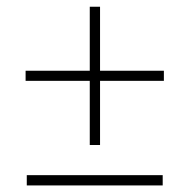

<svg xmlns="http://www.w3.org/2000/svg" viewBox="-20 -625 582 570"><path d="M246.5 -194.5V-385H56V-415H246.5V-605H277V-415H466.5V-385H277V-194.5ZM59.5 -74.5V-105H463V-74.5Z"/></svg>

Font: League Spartan Thin Thin
Style: Regular
Weight: 250
Version: Version 2.002